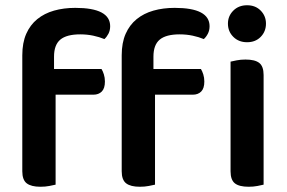

<svg xmlns="http://www.w3.org/2000/svg" viewBox="-20 -705 1093 732"><path d="M186 -442H367Q372 -434 376 -421.5Q380 -409 380 -394Q380 -368 368 -356Q356 -344 336 -344H192V-1Q183 1 168 4Q153 7 134 7Q99 7 82 -6Q65 -19 65 -52V-494Q65 -542 80 -576Q95 -610 122 -632Q149 -654 186 -664.5Q223 -675 267 -675Q400 -675 400 -605Q400 -589 393.5 -576.5Q387 -564 378 -556Q359 -564 335.5 -569Q312 -574 286 -574Q234 -574 210 -554Q186 -534 186 -489ZM565 -442H746Q751 -434 755 -421.5Q759 -409 759 -394Q759 -368 747 -356Q735 -344 715 -344H571V-1Q562 1 547 4Q532 7 513 7Q478 7 461 -6Q444 -19 444 -52V-494Q444 -542 459 -576Q474 -610 501 -632Q528 -654 565 -664.5Q602 -675 646 -675Q779 -675 779 -605Q779 -589 772.5 -576.5Q766 -564 757 -556Q738 -564 714.5 -569Q691 -574 665 -574Q613 -574 589 -554Q565 -534 565 -489ZM859 -470Q867 -472 882.5 -475Q898 -478 916 -478Q952 -478 968.5 -465Q985 -452 985 -419V-1Q977 1 961.5 4Q946 7 928 7Q892 7 875.5 -6Q859 -19 859 -52ZM849 -615Q849 -644 869.5 -664.5Q890 -685 922 -685Q954 -685 974 -664.5Q994 -644 994 -615Q994 -585 974 -564.5Q954 -544 922 -544Q890 -544 869.5 -564.5Q849 -585 849 -615Z"/></svg>

Font: Baloo Paaji 2 SemiBold
Style: Regular
Weight: 600
Designer: Shuchita Grover, Noopur Datye and Ek Type
Foundry: Ek Type
Version: Version 1.640;hotconv 1.0.111;makeotfexe 2.5.65597; ttfautoh